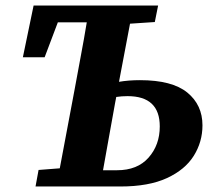

<svg xmlns="http://www.w3.org/2000/svg" viewBox="-20 -677 784 697"><path d="M398 -304Q387 -243 376 -182Q365 -121 354 -59H405Q479 -59 519.5 -105Q560 -151 560 -218Q560 -328 443 -328Q422 -328 402 -325ZM63 -469 102 -657H554L542 -597L452 -591L412 -380Q447 -386 488 -386Q605 -386 660 -341Q715 -296 715 -222Q715 -162 683.5 -111.5Q652 -61 586 -30.5Q520 0 417 0H109L120 -60L197 -66L251 -353Q262 -414 273.5 -474.5Q285 -535 295 -596H190L142 -469Z"/></svg>

Font: Source Serif 4 SmText
Style: Bold Italic
Weight: 700
Italic angle: -12°
Designer: Frank Grießhammer
Foundry: Adobe
Version: Version 4.005;hotconv 1.1.0;makeotfexe 2.6.0